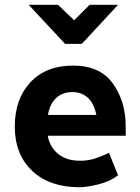

<svg xmlns="http://www.w3.org/2000/svg" viewBox="-20 -773 585 805"><path d="M100 -753H223L291 -688L356 -753H475L323 -589H253ZM313 12Q187 12 114.5 -57Q42 -126 42 -242Q42 -358 107.5 -428Q173 -498 286 -498Q400 -498 453.5 -422.5Q507 -347 507 -244V-204H180Q189 -156 224 -127.5Q259 -99 316 -99Q349 -99 375.5 -107.5Q402 -116 437 -132L475 -38Q441 -12 392.5 0Q344 12 313 12ZM384 -291Q374 -340 348 -363.5Q322 -387 283 -387Q243 -387 216 -362.5Q189 -338 181 -291Z"/></svg>

Font: Palanquin Dark
Style: Regular
Weight: 400
Designer: Pria Ravichandran
Version: Version 1.000